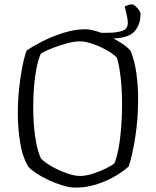

<svg xmlns="http://www.w3.org/2000/svg" viewBox="-20 -853 709 873"><path d="M323 0Q298 0 266 -9.5Q234 -19 202.5 -33.5Q171 -48 146 -64.5Q121 -81 109 -95Q82 -139 71.5 -205Q61 -271 61 -337Q61 -392 66.5 -446.5Q72 -501 81 -547Q90 -593 101 -623Q128 -642 172 -664.5Q216 -687 268 -703.5Q320 -720 367 -720Q390 -720 420.5 -710.5Q451 -701 482 -685.5Q513 -670 538 -653Q563 -636 574 -621Q592 -578 600 -520.5Q608 -463 608 -404Q608 -312 595 -229Q582 -146 565 -96Q541 -74 503.5 -52Q466 -30 420 -15Q374 0 323 0ZM344 -53Q370 -53 401.5 -63Q433 -73 460.5 -86.5Q488 -100 500 -110Q511 -136 519 -178.5Q527 -221 531 -273Q535 -325 535 -379Q535 -441 529 -496.5Q523 -552 512 -590Q505 -599 486 -612Q467 -625 442 -637Q417 -649 390.5 -657Q364 -665 343 -665Q318 -665 284.5 -656Q251 -647 219 -634.5Q187 -622 166 -610Q154 -583 146 -542.5Q138 -502 134.5 -456Q131 -410 131 -365Q131 -295 140 -231.5Q149 -168 166 -133Q180 -117 211.5 -98.5Q243 -80 280 -66.5Q317 -53 344 -53ZM438 -684V-704H471Q510 -704 535.5 -712.5Q561 -721 561 -749Q561 -766 556.5 -783.5Q552 -801 547 -824Q568 -833 581 -833Q587 -833 596 -825Q605 -817 612 -807Q619 -797 619 -789Q619 -740 590.5 -709Q562 -678 482 -678Q473 -678 459.5 -679.5Q446 -681 438 -684Z"/></svg>

Font: Texturina Thin
Style: Regular
Weight: 100
Designer: Guillermo Torres Carreño
Foundry: Omnibus-Type
Version: Version 1.002; ttfautohint (v1.8.3)